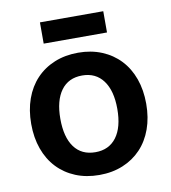

<svg xmlns="http://www.w3.org/2000/svg" viewBox="-81 -780 769 863"><g transform="rotate(-10 303.5 -349.0)"><path d="M304 12Q244 12 195.5 -8Q147 -28 112.5 -64.5Q78 -101 59.5 -152.5Q41 -204 41 -267Q41 -330 59.5 -381.5Q78 -433 112.5 -469.5Q147 -506 195.5 -526Q244 -546 304 -546Q363 -546 411.5 -526Q460 -506 494.5 -469.5Q529 -433 547.5 -381.5Q566 -330 566 -267Q566 -204 547.5 -152.5Q529 -101 494.5 -64.5Q460 -28 411.5 -8Q363 12 304 12ZM304 -92Q366 -92 400 -137.5Q434 -183 434 -267Q434 -350 400 -396Q366 -442 304 -442Q241 -442 207.5 -396Q174 -350 174 -267Q174 -183 207.5 -137.5Q241 -92 304 -92ZM159 -613V-710H448V-613Z"/></g></svg>

Font: Geist SemBd
Style: Regular
Weight: 400
Designer: Basement.studio, Andrés Briganti, Mateo Zaragoza
Foundry: Basement.studio, Vercel, Andrés Briganti, Guido Ferreyra, Mateo Zaragoza
Version: Version 1.401